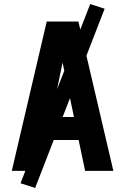

<svg xmlns="http://www.w3.org/2000/svg" viewBox="-20 -841 616 945"><path d="M38 0H177L209 -152H367L399 0H538L366 -735H210ZM233 -265 279 -490Q284 -513 288 -533Q292 -513 297 -490L344 -265ZM153 84 495 -798 424 -821 81 61Z"/></svg>

Font: Iosevka Sparkle Extrabold
Style: Regular
Weight: 800
Designer: Belleve Invis
Foundry: Belleve Invis
Version: Version 4.5.0; ttfautohint (v1.8.3)